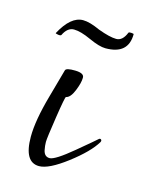

<svg xmlns="http://www.w3.org/2000/svg" viewBox="-65 -379 319 422"><g transform="rotate(15 94.5 -168.0)"><path d="M63 0Q29 0 29 -58Q29 -95 45.5 -153.5Q62 -212 63.5 -218Q65 -224 86 -223.5Q107 -223 106 -212Q106 -201 98.5 -182.5Q91 -164 81 -162Q79 -162 71.5 -113Q64 -64 64 -55.5Q64 -47 66 -37Q69 -23 81 -23Q93 -23 132 -55.5Q171 -88 174 -91Q177 -94 179.5 -92Q182 -90 180 -86Q165 -61 125 -30.5Q85 0 63 0ZM137 -288Q123 -288 99 -299Q75 -310 60 -310Q45 -310 36 -291Q34 -289 28.5 -290Q23 -291 23 -292Q46 -335 74 -335Q89 -335 113 -324Q140 -314 154.5 -314Q169 -314 177 -334Q178 -336 183.5 -335.5Q189 -335 189 -334Q189 -288 137 -288Z"/></g></svg>

Font: Lovers Quarrel
Style: Regular
Weight: 400
Designer: Robert E. Leuschke
Foundry: Robert E. Leuschke
Version: Version 1.001